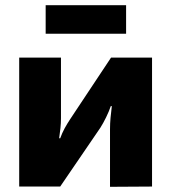

<svg xmlns="http://www.w3.org/2000/svg" viewBox="-20 -719 660 740"><path d="M466 -699H156V-589H466ZM566 -497H408L250 -259C235 -236 222 -214 212 -186H208C212 -215 215 -237 215 -263V-497H54V0H212L367 -227C381 -249 398 -283 407 -310H411C407 -277 404 -251 404 -222V1L566 0Z"/></svg>

Font: Exo 2 Extra Bold
Style: Regular
Weight: 800
Designer: Natanael Gama
Version: Version 1.001;PS 001.001;hotconv 1.0.88;makeotf.lib2.5.64775